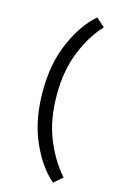

<svg xmlns="http://www.w3.org/2000/svg" viewBox="-140 -884 658 1058"><g transform="rotate(15 189.0 -355.5)"><path d="M277 -827 326 -783Q261 -715 216.5 -606.5Q172 -498 172 -359Q172 -216 215.5 -109Q259 -2 326 73L277 116Q198 48 145 -73.5Q92 -195 92 -358Q92 -516 145.5 -637.5Q199 -759 277 -827Z"/></g></svg>

Font: Freesentation 5 Medium
Style: Regular
Weight: 500
Designer: glyphs from Roboto by Christian Robertson / Hangul glyphs from Noto Sans CJK(Source Han Sans) by Jang Soo-young and Kang
Foundry: PT&
Version: Version 2.001